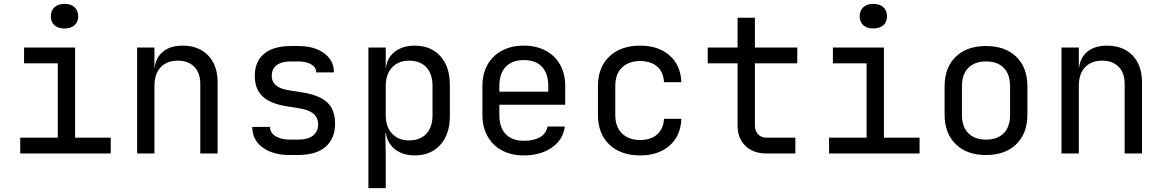

<svg xmlns="http://www.w3.org/2000/svg" viewBox="-20 -797 6040 997"><path d="M85 0V-82H280V-468H105V-550H370V-82H555V0ZM315 -649Q282 -649 263 -666Q244 -683 244 -712Q244 -742 263 -759.5Q282 -777 315 -777Q348 -777 367 -759.5Q386 -742 386 -712Q386 -683 367 -666Q348 -649 315 -649Z M692 0V-550H782V-445H783Q790 -500 828 -530Q866 -560 929 -560Q1012 -560 1061 -509Q1110 -458 1110 -370V0H1020V-360Q1020 -419 988.5 -450.5Q957 -482 903 -482Q847 -482 814.5 -448Q782 -414 782 -350V0Z M1483 8Q1398 8 1344 -31Q1290 -70 1290 -138H1382Q1382 -107 1411.5 -89.5Q1441 -72 1485 -72H1527Q1580 -72 1606 -93.5Q1632 -115 1632 -151Q1632 -186 1607.5 -206.5Q1583 -227 1537 -234L1463 -246Q1381 -260 1342 -298Q1303 -336 1303 -403Q1303 -478 1351.5 -518Q1400 -558 1491 -558H1529Q1613 -558 1663.5 -520.5Q1714 -483 1714 -421H1622Q1622 -447 1596.5 -462.5Q1571 -478 1527 -478H1489Q1442 -478 1416.5 -458.5Q1391 -439 1391 -403Q1391 -343 1476 -329L1550 -317Q1639 -303 1679.5 -265Q1720 -227 1720 -155Q1720 -79 1671.5 -35.5Q1623 8 1525 8Z M1893 180V-550H1983V-445H1984Q1991 -499 2031.5 -529.5Q2072 -560 2134 -560Q2217 -560 2266.5 -505.5Q2316 -451 2316 -356V-195Q2316 -100 2266.5 -45Q2217 10 2134 10Q2072 10 2032 -21Q1992 -52 1984 -105H1981L1983 20V180ZM2104 -68Q2161 -68 2193.5 -102Q2226 -136 2226 -200V-350Q2226 -414 2193.5 -448Q2161 -482 2104 -482Q2049 -482 2016 -447Q1983 -412 1983 -350V-200Q1983 -138 2016 -103Q2049 -68 2104 -68Z M2700 10Q2635 10 2586.5 -16Q2538 -42 2511.5 -89.5Q2485 -137 2485 -200V-350Q2485 -414 2511.5 -461Q2538 -508 2586.5 -534Q2635 -560 2700 -560Q2765 -560 2813.5 -534Q2862 -508 2888.5 -461Q2915 -414 2915 -350V-253H2573V-200Q2573 -135 2606 -100.5Q2639 -66 2700 -66Q2752 -66 2784 -84.5Q2816 -103 2823 -140H2913Q2904 -71 2845.5 -30.5Q2787 10 2700 10ZM2573 -321H2827V-350Q2827 -415 2794.5 -450Q2762 -485 2700 -485Q2639 -485 2606 -450Q2573 -415 2573 -350Z M3304 10Q3204 10 3144.5 -46Q3085 -102 3085 -200V-350Q3085 -448 3144.5 -504Q3204 -560 3304 -560Q3399 -560 3457 -509Q3515 -458 3518 -370H3428Q3425 -423 3392.5 -451.5Q3360 -480 3304 -480Q3245 -480 3210 -446.5Q3175 -413 3175 -351V-200Q3175 -138 3210 -104Q3245 -70 3304 -70Q3360 -70 3392.5 -99Q3425 -128 3428 -180H3518Q3515 -92 3457 -41Q3399 10 3304 10Z M3960 0Q3892 0 3851 -39.5Q3810 -79 3810 -145V-468H3655V-550H3810V-705H3900V-550H4120V-468H3900V-145Q3900 -117 3916.5 -99.5Q3933 -82 3960 -82H4110V0Z M4285 0V-82H4480V-468H4305V-550H4570V-82H4755V0ZM4515 -649Q4482 -649 4463 -666Q4444 -683 4444 -712Q4444 -742 4463 -759.5Q4482 -777 4515 -777Q4548 -777 4567 -759.5Q4586 -742 4586 -712Q4586 -683 4567 -666Q4548 -649 4515 -649Z M5100 8Q5000 8 4942.5 -48.5Q4885 -105 4885 -202V-348Q4885 -446 4942.5 -502Q5000 -558 5100 -558Q5200 -558 5257.5 -502Q5315 -446 5315 -349V-202Q5315 -105 5257.5 -48.5Q5200 8 5100 8ZM5100 -72Q5159 -72 5192 -105Q5225 -138 5225 -202V-348Q5225 -412 5192 -445Q5159 -478 5100 -478Q5042 -478 5008.5 -445Q4975 -412 4975 -348V-202Q4975 -138 5008.5 -105Q5042 -72 5100 -72Z M5492 0V-550H5582V-445H5583Q5590 -500 5628 -530Q5666 -560 5729 -560Q5812 -560 5861 -509Q5910 -458 5910 -370V0H5820V-360Q5820 -419 5788.5 -450.5Q5757 -482 5703 -482Q5647 -482 5614.5 -448Q5582 -414 5582 -350V0Z"/></svg>

Font: NKDuy Mono
Style: Regular
Weight: 400
Monospace: yes
Designer: NKDuy
Foundry: NKDuy
Version: Version 2.251; ttfautohint (v1.8.4.7-5d5b)